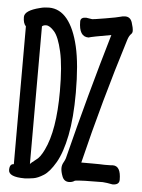

<svg xmlns="http://www.w3.org/2000/svg" viewBox="-53 -760 605 816"><g transform="rotate(5 250.0 -352.0)"><path d="M83 14Q14 14 14 -16Q14 -42 32 -42V-630Q20 -642 20 -669Q20 -697 85 -713Q103 -718 123 -718Q169 -718 201 -678.5Q233 -639 250.5 -564Q268 -489 268 -367Q268 -260 253 -185Q238 -110 213 -67Q188 -24 163.5 -8.5Q139 7 120.5 10Q102 13 83 14ZM100 -48Q100 -51 125 -70Q141 -80 158 -115Q200 -201 200 -368Q200 -475 186 -536.5Q172 -598 152.5 -620Q133 -642 118 -642Q106 -642 100 -636ZM272 13Q251 13 243 -7.5Q235 -28 235 -43Q235 -56 241.5 -67.5Q248 -79 250 -86Q320 -364 397 -625Q316 -611 301 -606Q260 -606 260 -671Q260 -689 284 -689L310 -685Q316 -685 366.5 -693.5Q417 -702 427.5 -705.5Q438 -709 449 -709Q471 -709 478.5 -686Q486 -663 486 -650Q486 -642 481 -637Q472 -629 466 -610Q382 -341 317 -74H362Q399 -74 416 -73Q445 -73 452 -74Q486 -74 486 -15Q486 7 457 7Q432 2 415 1Q324 1 297 5Q286 13 272 13Z"/></g></svg>

Font: LXGW WenKai Mono Medium
Style: Regular
Weight: 500
Monospace: yes
Designer: LXGW / Fontworks Inc.
Foundry: LXGW / Fontworks Inc.
Version: Version 1.520; June 14, 2025